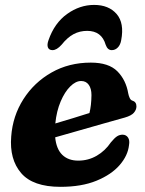

<svg xmlns="http://www.w3.org/2000/svg" viewBox="-20 -728 574 762"><path d="M492 -152Q487.5 -110.5 454.8 -72.8Q422 -35 363 -10.8Q304 13.5 220 13.5Q110.5 13.5 63.8 -41.2Q17 -96 24.5 -186.5Q30.5 -268 73 -334.5Q115.5 -401 184.5 -440.2Q253.5 -479.5 340.5 -479.5Q411.5 -479.5 445.8 -445Q480 -410.5 489 -357Q491 -347 494.8 -339Q498.5 -331 504.5 -329Q521.5 -324 521.5 -306Q521.5 -292.5 511.5 -280.8Q501.5 -269 475.5 -261.5Q443.5 -252.5 394.8 -238.8Q346 -225 293.8 -210Q241.5 -195 199 -183Q203.5 -136.5 227.2 -113.5Q251 -90.5 290.5 -90.5Q330.5 -90.5 364 -110Q397.5 -129.5 420 -163Q434.5 -180.5 444.5 -187Q454.5 -193.5 467 -193.5Q481 -193 488.2 -182Q495.5 -171 492 -152ZM302 -406.5Q280.5 -406.5 258.8 -385Q237 -363.5 220.8 -325.5Q204.5 -287.5 199.5 -238Q233.5 -248 270.2 -259.2Q307 -270.5 335 -279.5Q342.5 -309 343 -350.5Q343 -376.5 332.2 -391.5Q321.5 -406.5 302 -406.5ZM326 -605.5Q296.5 -605.5 272 -592.5Q247.5 -579.5 224 -550Q205 -529 188.5 -529Q174.5 -529 170.2 -539.8Q166 -550.5 172.5 -568.5Q196 -636.5 246.2 -672.5Q296.5 -708.5 353.5 -708.5Q411.5 -708.5 442.8 -672.5Q474 -636.5 461 -568.5Q458 -550.5 447.8 -539.8Q437.5 -529 423.5 -529Q407 -529 399.5 -550Q383.5 -605.5 326 -605.5Z"/></svg>

Font: Fraunces 9pt S050
Style: Bold Italic
Weight: 700
Italic angle: -16°
Version: Version 1.000; ttfautohint (v1.8.3)